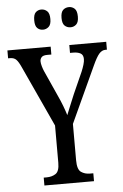

<svg xmlns="http://www.w3.org/2000/svg" viewBox="-63 -952 635 995"><g transform="rotate(-5 254.0 -455.0)"><path d="M127 0V-41H142Q170 -41 189.5 -54Q209 -67 209 -111V-305L64 -620Q51 -649 39.5 -661Q28 -673 7 -673H-3V-714H222V-673H201Q179 -673 171 -664Q163 -655 163 -643Q163 -632 167.5 -616.5Q172 -601 177 -590L236 -459Q250 -429 260 -402.5Q270 -376 277 -353Q285 -373 296 -400Q307 -427 320 -458L370 -570Q378 -589 383 -606Q388 -623 388 -635Q388 -657 373.5 -665Q359 -673 336 -673H319V-714H511V-673H503Q485 -673 470.5 -656.5Q456 -640 436 -596L302 -305V-116Q302 -68 321.5 -54.5Q341 -41 367 -41H385V0ZM334 -805Q316 -805 303.5 -816.5Q291 -828 291 -857Q291 -887 303.5 -898.5Q316 -910 334 -910Q351 -910 363.5 -898.5Q376 -887 376 -857Q376 -828 363.5 -816.5Q351 -805 334 -805ZM190 -805Q173 -805 161 -816.5Q149 -828 149 -857Q149 -887 161 -898.5Q173 -910 190 -910Q207 -910 220 -898.5Q233 -887 233 -857Q233 -828 220 -816.5Q207 -805 190 -805Z"/></g></svg>

Font: Noto Serif Ethiopic ExtraCondensed
Style: Regular
Weight: 400
Width: 2
Designer: Monotype Design Team
Foundry: Monotype Imaging Inc.
Version: Version 2.102; ttfautohint (v1.8.4.7-5d5b)